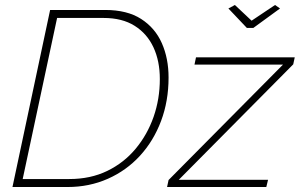

<svg xmlns="http://www.w3.org/2000/svg" viewBox="-20 -750 1202 770"><path d="M181 -710H402Q490 -710 546 -674Q602 -638 629 -577Q656 -516 656 -439Q656 -345 626 -265Q596 -185 541.5 -125.5Q487 -66 412.5 -33Q338 0 251 0H30ZM258 -32Q343 -32 410 -64.5Q477 -97 524 -153.5Q571 -210 596 -281.5Q621 -353 621 -433Q621 -505 595.5 -560Q570 -615 520 -646.5Q470 -678 395 -678H209L71 -32ZM656 -28 1115 -491H760L766 -520H1162L1156 -492L697 -29H1055L1048 0H650ZM896 -716 922 -730 989 -667 1083 -730 1103 -716 996 -638H970Z"/></svg>

Font: Raleway Thin ExtraLight
Style: Italic
Weight: 250
Italic angle: -12°
Version: Version 4.026